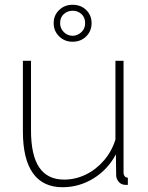

<svg xmlns="http://www.w3.org/2000/svg" viewBox="-20 -775 621 805"><path d="M76 -224V-520H110V-228Q110 -124 144.5 -73Q179 -22 249 -22Q296 -22 339.5 -43Q383 -64 416 -102.5Q449 -141 464 -190V-520H498V-52Q498 -42 503 -36Q508 -30 516 -30V0Q509 0 504.5 0Q500 0 497 -1Q484 -4 475.5 -15.5Q467 -27 467 -42L466 -128Q432 -64 372 -27Q312 10 242 10Q160 10 118 -49Q76 -108 76 -224ZM205 -678Q205 -711 228 -733Q251 -755 284 -755Q319 -755 341.5 -733Q364 -711 364 -678Q364 -645 341.5 -622.5Q319 -600 284 -600Q251 -600 228 -622.5Q205 -645 205 -678ZM285 -730Q263 -730 247.5 -716Q232 -702 232 -678Q232 -656 247.5 -640.5Q263 -625 285 -625Q304 -625 320.5 -639.5Q337 -654 337 -678Q337 -702 321.5 -716Q306 -730 285 -730Z"/></svg>

Font: Raleway Thin ExtraLight
Style: Regular
Weight: 250
Version: Version 4.026